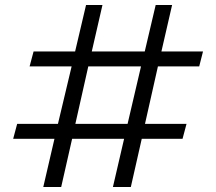

<svg xmlns="http://www.w3.org/2000/svg" viewBox="-20 -736 870 772"><path d="M154 16 199 -178H33L49 -238H213L268 -469H99L115 -529H282L326 -716H392L349 -529H562L606 -716H672L629 -529H796V-528L781 -469H615L563 -238H730L714 -178H550L506 16H434L479 -178H270L226 16ZM283 -238H493L547 -469H335Z"/></svg>

Font: Lora
Style: Regular
Weight: 400
Designer: Olga Karpushina, Alexei Vanyashin (Cyrillic)
Foundry: Cyreal
Version: Version 3.005; ttfautohint (v1.8.4.7-5d5b)